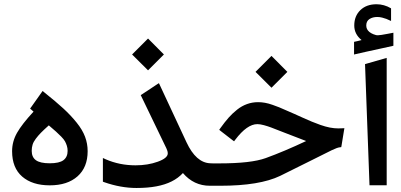

<svg xmlns="http://www.w3.org/2000/svg" viewBox="-20 -892 1928 922"><path d="M218.8 -107.9Q265.1 -107.9 284.9 -123Q304.7 -138.2 304.7 -167.5Q304.7 -180.7 301 -192.1Q297.4 -203.6 292 -213.4Q286.6 -223.1 273.9 -236.1Q261.2 -249 249 -260Q236.8 -271 214.4 -290Q189.9 -268.1 176.5 -254.4Q163.1 -240.7 151.9 -225.8Q140.6 -210.9 136.5 -197.3Q132.3 -183.6 132.3 -167.5Q132.3 -137.2 152.6 -122.6Q172.9 -107.9 218.8 -107.9ZM192.4 -448.7Q248 -404.3 284.2 -371.1Q320.3 -337.9 348.1 -303.2Q376 -268.6 388.4 -235.4Q400.9 -202.1 400.9 -166Q400.9 -88.4 352.3 -45.2Q303.7 -2 218.8 -2Q135.3 -2 86.7 -43.9Q38.1 -85.9 38.1 -166Q38.1 -212.4 61.8 -254.2Q85.4 -295.9 141.1 -356L131.3 -364.7L124.5 -370.6L129.9 -377.9L178.7 -446.8L184.6 -455.1Z M1002.9 0H987.8Q910.6 0 858.4 -61Q835.9 -36.6 804.2 -20.8Q772.5 -4.9 730.7 2.9Q689 10.7 635.3 10.7Q560.1 10.7 480.5 -17.1L474.1 -19.5V-26.4V-118.2V-133.3L487.8 -127Q554.2 -98.1 630.9 -98.1Q689.9 -98.1 737.8 -115.5Q785.6 -132.8 785.6 -155.3Q785.6 -166.5 778.8 -180.2L659.7 -427.2L655.8 -435.1L663.1 -439.9L733.9 -486.8L743.2 -492.7L748 -482.4L875.5 -209Q921.4 -110.4 989.7 -107.9L1002.9 -107.4Q1006.3 -107.4 1009 -92.5Q1011.7 -77.6 1011.7 -62.5V-45.9Q1011.7 -30.3 1009 -15.1Q1006.3 0 1002.9 0ZM690.9 -707 767.1 -630.4 690.9 -554.2 614.3 -630.4Z M1283.7 -623.5 1359.9 -546.9 1283.7 -470.7 1207 -546.9ZM997.6 -107.4H1033.7Q1186 -107.4 1255.9 -132.8Q1344.7 -165 1450.2 -214.8Q1430.2 -222.2 1344.7 -255.4Q1297.4 -273.9 1282 -279.8Q1266.6 -285.6 1247.8 -290.8Q1229 -295.9 1215.8 -295.9Q1166.5 -295.9 1109.9 -221.2L1104 -213.4L1096.2 -219.2L1040 -262.7L1032.7 -268.6L1038.1 -276.4Q1059.1 -305.7 1077.6 -326.7Q1096.2 -347.7 1118.7 -365.5Q1141.1 -383.3 1166.3 -392.3Q1191.4 -401.4 1219.2 -401.4Q1235.8 -401.4 1252.4 -398.4Q1269 -395.5 1288.3 -388.7Q1307.6 -381.8 1320.6 -376.7Q1333.5 -371.6 1357.7 -360.6Q1381.8 -349.6 1393.1 -345.2Q1404.8 -339.8 1432.6 -327.4Q1460.4 -314.9 1477.3 -307.9Q1494.1 -300.8 1518.3 -292.2Q1542.5 -283.7 1563.7 -279.5Q1585 -275.4 1604.5 -275.4Q1612.8 -275.4 1621.6 -275.9L1633.8 -276.4L1631.8 -264.6L1620.1 -192.9L1618.7 -185.5L1611.3 -184.6Q1600.1 -183.6 1572.5 -170.4Q1544.9 -157.2 1469.2 -118.9Q1393.6 -80.6 1325.2 -47.4Q1226.6 0 1038.1 0H997.6Q979 0 979 -45.9V-62.5Q979 -107.4 997.6 -107.4Z M1732.9 -584.2 1836.9 -614V-2.3H1754.4ZM1716.3 -699.7Q1681.2 -728 1681.2 -769.5Q1681.2 -814.9 1710.4 -843.3Q1739.7 -871.6 1788.1 -871.6Q1806.2 -871.6 1823.7 -866.7Q1841.3 -861.8 1856.9 -852.5L1857.9 -851.6V-850.6V-794.4V-791.5L1855 -792.5Q1842.8 -798.3 1835.2 -801.3Q1827.6 -804.2 1815.4 -807.4Q1803.2 -810.5 1792 -810.5Q1769.5 -810.5 1754.2 -800.5Q1738.8 -790.5 1738.8 -769.5Q1738.8 -765.1 1739.7 -760.7Q1740.7 -756.3 1742.4 -752.7Q1744.1 -749 1747.1 -745.4Q1750 -741.7 1753.9 -738.5Q1757.8 -735.4 1762.5 -732.7Q1767.1 -730 1772.7 -727.8Q1778.3 -725.6 1785.2 -723.6Q1787.1 -723.1 1789.3 -722.9Q1791.5 -722.7 1795.4 -722.7Q1801.3 -722.7 1812 -724.4Q1822.8 -726.1 1839.4 -729.2Q1856 -732.4 1866.7 -734.4L1869.1 -734.9V-732.4V-673.8V-672.4L1867.7 -671.9Q1846.2 -667 1808.8 -658.9Q1771.5 -650.9 1740.5 -644Q1709.5 -637.2 1682.6 -630.9L1680.2 -629.9V-632.3V-689.5V-690.9L1681.6 -691.4Q1686.5 -692.4 1692.9 -693.8Q1699.2 -695.3 1705.6 -696.8Q1711.9 -698.2 1716.3 -699.7Z"/></svg>

Font: Samim FD-WOL
Style: Medium-FD-WOL
Weight: 500
Foundry: DejaVu fonts team - Redesigned by Saber Rastikerdar
Version: Version 4.0.0